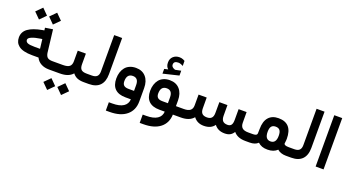

<svg xmlns="http://www.w3.org/2000/svg" viewBox="-59 -1361 4168 2289"><g transform="rotate(20 2025.5 -216.5)"><path d="M293 -594.7 367.7 -669.9 442.9 -594.7 367.7 -519.5ZM116.2 -594.7 191.4 -669.9 266.1 -594.7 191.4 -519.5ZM529.8 0H507.3Q449.2 0 406 -23.2Q362.8 -46.4 341.3 -91.3H260.3Q200.7 -91.3 157 -102.1Q113.3 -112.8 87.9 -133.1Q62.5 -153.3 50.8 -179.2Q39.1 -205.1 39.1 -237.8Q39.1 -309.6 98.6 -352.1Q158.2 -394.5 273.9 -415.5L296.4 -419.4L293.5 -442.9L292.5 -452.1L301.8 -453.6L378.9 -465.8L388.7 -467.3L390.1 -457L423.3 -177.7Q430.7 -137.2 451.2 -122.3Q471.7 -107.4 512.7 -107.4H529.8Q542 -107.4 542 -57.1V-51.8Q542 0 529.8 0ZM322.8 -195.3 308.6 -314 290 -311.5Q220.2 -301.3 179.4 -283.9Q138.7 -266.6 138.7 -244.1Q138.7 -217.8 164.3 -206.5Q189.9 -195.3 252.9 -195.3Z M671.9 161.6 746.6 86.4 821.8 161.6 746.6 236.8ZM495.1 161.6 570.3 86.4 645 161.6 570.3 236.8ZM958 0H947.8Q897.5 0 863.3 -14.6Q829.1 -29.3 806.6 -60.1Q779.8 -29.3 740 -14.6Q700.2 0 642.6 0H524.9Q512.7 0 512.7 -51.8V-57.1Q512.7 -107.4 524.9 -107.4H645Q703.6 -107.4 728.3 -127.9Q752.9 -148.4 752.9 -192.9V-318.8V-328.6H762.7H846.2H856V-318.8V-192.9Q856 -147.5 876 -127.4Q896 -107.4 947.3 -107.4H958Q970.2 -107.4 970.2 -57.1V-51.8Q970.2 0 958 0Z M953.1 -107.4H1012.7Q1056.6 -107.4 1077.1 -127.7Q1097.7 -147.9 1097.7 -190.9V-641.6V-651.4H1107.4H1189H1198.7V-641.6V-191.4Q1198.7 -98.1 1151.4 -49.1Q1104 0 1012.2 0H953.1Q940.9 0 940.9 -51.8V-57.1Q940.9 -107.4 953.1 -107.4Z M1649.4 -179.7V-9.8Q1649.4 101.1 1573.2 164.6Q1497.1 228 1357.4 228H1321.3H1311.5V218.3V132.3V122.6H1321.3H1354.5Q1446.8 122.6 1494.9 91.1Q1543 59.6 1546.4 0H1477.5Q1389.2 0 1343.5 -44.4Q1297.9 -88.9 1297.9 -175.3Q1297.9 -217.8 1309.3 -253.7Q1320.8 -289.6 1342.5 -316.4Q1364.3 -343.3 1398.9 -358.4Q1433.6 -373.5 1477.1 -373.5Q1558.1 -373.5 1603.8 -321Q1649.4 -268.6 1649.4 -179.7ZM1398.9 -177.2Q1398.9 -141.6 1417.7 -124.5Q1436.5 -107.4 1477.1 -107.4H1547.4V-180.2Q1547.4 -270 1475.1 -270Q1398.9 -270 1398.9 -177.2Z M1991.2 -585Q1958 -605 1928.7 -605Q1872.6 -605 1872.6 -559.6Q1872.6 -551.8 1875 -545.4Q1877.4 -539.1 1882.3 -533.4Q1887.2 -527.8 1895 -522.7Q1902.8 -517.6 1914.1 -513.7Q1916 -513.2 1917.2 -512.7Q1918.5 -512.2 1919.9 -512Q1921.4 -511.7 1922.9 -511.7Q1923.8 -511.7 1924.3 -511.7Q1924.8 -511.7 1926.3 -512.2Q1939 -514.6 1962.4 -519.5Q1985.8 -524.4 1994.1 -525.9V-464.4L1795.4 -416.5V-476.6Q1819.3 -481.9 1842.8 -487.3Q1826.2 -502.4 1818.8 -521Q1811.5 -539.6 1811.5 -565.9Q1811.5 -612.8 1842.8 -641.4Q1874 -669.9 1921.9 -669.9Q1934.1 -669.9 1946 -667.5Q1958 -665 1969 -660.4Q1980 -655.8 1990.7 -648.9ZM2138.2 0H2079.1Q2075.7 107.4 1999.8 167.7Q1923.8 228 1787.1 228H1751H1741.2V218.3V132.3V122.6H1751H1784.2Q1876.5 122.6 1924.6 91.1Q1972.7 59.6 1976.1 0H1907.2Q1818.8 0 1773.2 -44.4Q1727.5 -88.9 1727.5 -175.3Q1727.5 -217.8 1739 -253.7Q1750.5 -289.6 1772.2 -316.4Q1793.9 -343.3 1828.6 -358.4Q1863.3 -373.5 1906.7 -373.5Q1987.8 -373.5 2033.4 -321Q2079.1 -268.6 2079.1 -179.7V-107.4H2138.2Q2150.4 -107.4 2150.4 -57.1V-51.8Q2150.4 0 2138.2 0ZM1828.6 -177.2Q1828.6 -141.6 1847.4 -124.5Q1866.2 -107.4 1906.7 -107.4H1977.1V-180.2Q1977.1 -270 1904.8 -270Q1828.6 -270 1828.6 -177.2Z M3008.3 0H2998.5Q2947.3 0 2909.9 -15.1Q2872.6 -30.3 2848.1 -60.1Q2828.6 -28.8 2801.5 -14.4Q2774.4 0 2733.9 0Q2647.5 0 2603 -60.5Q2560.5 0 2468.8 0Q2385.7 0 2339.4 -62Q2289.6 0 2179.2 0H2133.3Q2121.1 0 2121.1 -51.8V-57.1Q2121.1 -107.4 2133.3 -107.4H2179.7Q2233.9 -107.4 2259.8 -128.4Q2285.6 -149.4 2285.6 -192.4V-319.3V-329.1H2295.4H2378.9H2388.7V-319.3L2389.2 -191.4Q2389.6 -147.9 2409.2 -127.7Q2428.7 -107.4 2470.7 -107.4Q2510.3 -107.4 2529.5 -127.9Q2548.8 -148.4 2548.8 -191.9L2549.3 -319.3V-329.1H2559.1H2642.1H2651.9V-319.3L2652.3 -192.9Q2652.8 -148.4 2672.1 -128.2Q2691.4 -107.9 2732.4 -107.9Q2763.7 -107.9 2778.6 -127.7Q2793.5 -147.5 2793.5 -191.9V-319.3V-329.1H2803.2H2885.3H2895V-319.3L2895.5 -193.4Q2896 -149.4 2919.9 -128.4Q2943.8 -107.4 2994.6 -107.4H3008.3Q3020.5 -107.4 3020.5 -57.1V-51.8Q3020.5 0 3008.3 0Z M3525.9 0H3510.3Q3479.5 0 3450.9 -9.5Q3422.4 -19 3403.3 -37.1Q3358.9 6.8 3280.3 6.8Q3239.7 6.8 3210.9 -3.7Q3182.1 -14.2 3158.2 -36.1Q3121.6 0 3052.7 0H3002.9Q2990.7 0 2990.7 -51.8V-57.1Q2990.7 -107.4 3002.9 -107.4H3051.8Q3073.2 -107.4 3085.4 -111.1Q3097.7 -114.7 3102.5 -120.8Q3107.4 -127 3108.4 -137.2Q3109.9 -149.9 3109.9 -192.9Q3109.9 -290.5 3154.1 -340.8Q3198.2 -391.1 3280.3 -391.1Q3454.6 -391.1 3454.6 -191.9Q3454.6 -182.1 3453.1 -168.5Q3451.7 -154.8 3450.4 -144.5Q3449.2 -134.3 3449.2 -132.3Q3449.2 -121.1 3464.1 -114.3Q3479 -107.4 3509.3 -107.4H3525.9Q3538.1 -107.4 3538.1 -57.1V-51.8Q3538.1 0 3525.9 0ZM3351.6 -193.8Q3351.6 -241.7 3334.5 -263.2Q3317.4 -284.7 3280.8 -284.7Q3245.1 -284.7 3228 -263.2Q3210.9 -241.7 3210.9 -193.8Q3210.9 -97.7 3281.2 -97.7Q3351.6 -97.7 3351.6 -193.8Z M3521 -107.4H3580.6Q3624.5 -107.4 3645 -127.7Q3665.5 -147.9 3665.5 -190.9V-641.6V-651.4H3675.3H3756.8H3766.6V-641.6V-191.4Q3766.6 -98.1 3719.2 -49.1Q3671.9 0 3580.1 0H3521Q3508.8 0 3508.8 -51.8V-57.1Q3508.8 -107.4 3521 -107.4Z M3899.9 -651.4H3981H3990.7V-641.6V-10.3V-0.5H3981H3899.9H3890.1V-10.3V-641.6V-651.4Z"/></g></svg>

Font: Shabnam Medium FD
Style: Medium-FD
Weight: 500
Foundry: DejaVu fonts team - Redesigned by Saber Rastikerdar - Based on Vazir font
Version: Version 5.0.0